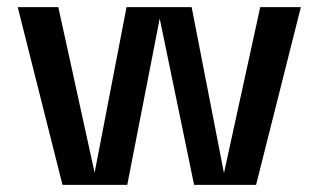

<svg xmlns="http://www.w3.org/2000/svg" viewBox="-20 -520 896 540"><path d="M700.2 0H525.9L429.2 -467.8L337.9 0H155.8L29.8 -500H144L246.1 -34.2L335.9 -500H519L609.9 -33.2L711.9 -500H826.2Z"/></svg>

Font: Fivo Sans Modern Med
Style: Regular
Weight: 450
Designer: Alexander Slobzheninov
Foundry: Alexander Slobzheninov
Version: 1.0